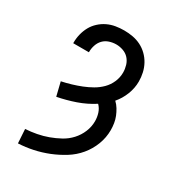

<svg xmlns="http://www.w3.org/2000/svg" viewBox="-182 -630 863 955"><g transform="rotate(30 250.0 -152.5)"><path d="M71 223 66 143Q98 141 130 135Q162 129 192 118Q222 107 250.5 91.5Q279 76 301 52Q323 28 335.5 -2Q348 -32 348 -64Q348 -87 341 -109Q334 -131 318 -147Q273 -118 222.5 -100.5Q172 -83 120 -73L101 -151Q129 -157 156 -165Q183 -173 209.5 -183.5Q236 -194 260.5 -208Q285 -222 305 -242Q325 -262 336.5 -288.5Q348 -315 348 -343Q348 -364 342 -384Q336 -404 322.5 -419Q309 -434 289 -441Q269 -448 249 -448Q229 -448 209.5 -441.5Q190 -435 176.5 -421Q163 -407 156.5 -387.5Q150 -368 150 -348V-346H60V-350Q60 -375 66 -399Q72 -423 83.5 -444Q95 -465 113.5 -482Q132 -499 154 -509.5Q176 -520 200 -524Q224 -528 249 -528Q274 -528 298.5 -523.5Q323 -519 345 -508Q367 -497 385 -479.5Q403 -462 415 -440Q427 -418 432.5 -393.5Q438 -369 438 -344Q438 -306 423.5 -269Q409 -232 384 -203Q398 -190 408 -173.5Q418 -157 425 -139.5Q432 -122 435 -103Q438 -84 438 -65Q438 -22 422.5 18.5Q407 59 379.5 92Q352 125 315 148Q278 171 238 187Q198 203 156 212Q114 221 71 223Z"/></g></svg>

Font: Iosevka Term Medium
Style: Regular
Weight: 500
Monospace: yes
Designer: Belleve Invis
Foundry: Belleve Invis
Version: Version 26.3.1